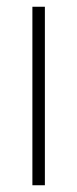

<svg xmlns="http://www.w3.org/2000/svg" viewBox="-20 -549 228 569"><path d="M113 0V-529H76V0Z"/></svg>

Font: Noto Sans Hebrew Condensed ExtraLight
Style: Regular
Weight: 200
Width: 3
Designer: Monotype Design Team
Foundry: Monotype Imaging Inc.
Version: Version 2.004